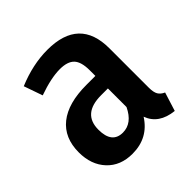

<svg xmlns="http://www.w3.org/2000/svg" viewBox="-153 -665 802 802"><g transform="rotate(-45 247.5 -264.5)"><path d="M428 -133Q428 -105 436 -91.5Q444 -78 462 -70L436 13Q351 4 327 -62Q278 15 185 15Q114 15 72 -30Q30 -75 30 -148Q30 -234 87 -279.5Q144 -325 252 -325H305V-358Q305 -408 285 -429Q265 -450 220 -450Q168 -450 92 -423L63 -506Q154 -544 240 -544Q428 -544 428 -365ZM219 -76Q274 -76 305 -141V-251H265Q155 -251 155 -157Q155 -76 219 -76Z"/></g></svg>

Font: Fira Sans Condensed Medium
Style: Regular
Weight: 500
Width: 3
Designer: Carrois Corporate & Edenspiekermann AG
Foundry: Carrois Corporate GbR & Edenspiekermann AG
Version: Version 4.203;PS 004.203;hotconv 1.0.88;makeotf.lib2.5.64775